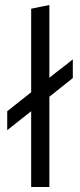

<svg xmlns="http://www.w3.org/2000/svg" viewBox="-20 -750 321 770"><path d="M9 -304Q33 -323 57 -342Q81 -361 105 -380V-715Q123 -719 141.5 -722.5Q160 -726 178 -730V-438Q201 -457 225 -475Q249 -493 272 -512V-437Q249 -418 225 -399.5Q201 -381 178 -362V0H105V-304Q81 -285 57 -266Q33 -247 9 -228Z"/></svg>

Font: Rosa Sans Light
Style: Regular
Weight: 300
Designer: Pentagram / MCKL
Foundry: Pentagram / MCKL
Version: Version 1.005;September 16, 2019;FontCreator 11.5.0.2425 64-